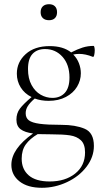

<svg xmlns="http://www.w3.org/2000/svg" viewBox="-20 -612 484 912"><path d="M426 81Q426 134 391 180Q356 226 298.5 253Q241 280 179 280Q111 280 72.5 249.5Q34 219 34 171Q34 95 137 22Q98 17 78 2Q58 -13 58 -44Q58 -74 74.5 -96Q91 -118 130 -151Q97 -167 78.5 -196.5Q60 -226 60 -262Q60 -317 102 -355Q144 -393 216 -393Q280 -393 318 -363Q347 -378 372 -386Q397 -394 425 -394Q427 -394 428.5 -387Q430 -380 430 -373Q430 -361 427.5 -350.5Q425 -340 421 -342Q386 -356 356 -356Q342 -356 328 -353Q346 -335 355 -311.5Q364 -288 364 -264Q364 -230 346 -200Q328 -170 293 -151.5Q258 -133 211 -133Q175 -133 145 -144Q122 -124 112 -108Q102 -92 102 -74Q102 -52 117 -40.5Q132 -29 168.5 -24Q205 -19 272 -19Q338 -19 382 -0.5Q426 18 426 81ZM113 -284Q113 -239 130 -208Q147 -177 173.5 -162Q200 -147 229 -147Q266 -147 288 -171Q310 -195 310 -244Q310 -305 277 -342Q244 -379 194 -379Q156 -379 134.5 -356Q113 -333 113 -284ZM384 112Q384 73 364.5 54.5Q345 36 312.5 31Q280 26 223 26Q178 26 159 25Q122 47 102.5 74Q83 101 83 142Q83 192 116.5 221Q150 250 216 250Q290 250 337 212.5Q384 175 384 112ZM173 -554Q173 -572 183.5 -582Q194 -592 213 -592Q231 -592 241 -582Q251 -572 251 -554Q251 -536 241 -526Q231 -516 213 -516Q194 -516 183.5 -526Q173 -536 173 -554Z"/></svg>

Font: Cormorant Garamond Light
Style: Regular
Weight: 300
Designer: Christian Thalmann (Catharsis Fonts)
Version: Version 3.000